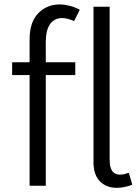

<svg xmlns="http://www.w3.org/2000/svg" viewBox="-20 -856 647 885"><path d="M36 -510V-569H327V-510ZM518.6 9.8Q470 9.8 440.4 -20.3Q410.9 -50.4 410.9 -109.2V-825H485.4V-117.5Q485.4 -84.2 497.5 -67.5Q509.6 -50.9 533.3 -50.9Q542 -50.9 552.1 -53.2Q562.2 -55.6 573.6 -59.8L589.8 -4.5Q571.3 2.5 553 6.2Q534.6 9.8 518.6 9.8ZM116.4 0V-674.8Q116.4 -753.6 156 -794.6Q195.5 -835.5 254.7 -835.5Q276.6 -835.5 300.3 -829.6Q324 -823.7 347.8 -811.1L321.6 -758.9Q307.3 -765.2 293.2 -769Q279 -772.8 266.7 -772.8Q230.6 -772.8 210.8 -744.8Q191 -716.7 191 -661.1V0Z"/></svg>

Font: Yaldevi ExtraLight
Style: Regular
Weight: 200
Designer: Sol Matas, Rajitha Manaperi, Kosala Senevirathne
Foundry: Mooniak
Version: Version 1.100